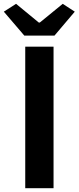

<svg xmlns="http://www.w3.org/2000/svg" viewBox="-41 -984 411 1004"><path d="M91 0H239V-740H91ZM86 -798H244L350 -923L287 -964L167 -866H162L43 -964L-21 -923Z"/></svg>

Font: Source Han Sans SC Bold
Style: Regular
Weight: 700
Designer: Ryoko NISHIZUKA (kana & ideographs); Paul D. Hunt (Latin, Greek & Cyrillic); Wenlong ZHANG (bopomofo); Sandoll Communica
Foundry: Adobe Systems Incorporated
Version: Version 1.001;PS 1.001;hotconv 1.0.78;makeotf.lib2.5.61930